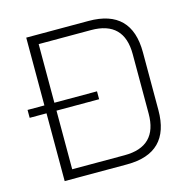

<svg xmlns="http://www.w3.org/2000/svg" viewBox="-102 -791 886 892"><g transform="rotate(-15 341.0 -345.0)"><path d="M20 -326V-364H101V-690H401Q607 -690 607 -484V-206Q607 0 401 0H101V-326ZM149 -44H401Q559 -44 559 -202V-488Q559 -646 401 -646H149V-364H354V-326H149Z"/></g></svg>

Font: Oxanium ExtraLight
Style: Regular
Weight: 200
Designer: Severin Meyer
Version: Version 2.000